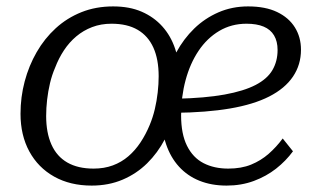

<svg xmlns="http://www.w3.org/2000/svg" viewBox="-20 -567 993 599"><path d="M687 12Q640 12 602.5 -3Q565 -18 538.5 -47Q512 -76 498 -117.5Q484 -159 484 -211Q484 -263 495.5 -312Q507 -361 530 -403.5Q553 -446 586 -478Q619 -510 661.5 -528.5Q704 -547 754 -547Q808 -547 844.5 -529.5Q881 -512 900 -481.5Q919 -451 919 -412Q919 -365 894 -328Q869 -291 820 -266Q771 -241 697.5 -228.5Q624 -216 525 -215L531 -259Q620 -261 680.5 -272Q741 -283 777.5 -302Q814 -321 830 -348.5Q846 -376 846 -411Q846 -438 835 -456.5Q824 -475 802.5 -484Q781 -493 749 -493Q702 -493 664 -470.5Q626 -448 599.5 -408.5Q573 -369 559 -317Q545 -265 545 -207Q545 -149 563.5 -112Q582 -75 615 -58Q648 -41 692 -41Q733 -41 763.5 -53.5Q794 -66 818 -87Q842 -108 862 -135L894 -95Q872 -65 841.5 -41Q811 -17 772 -2.5Q733 12 687 12ZM333 -547Q384 -547 422 -530.5Q460 -514 486.5 -484.5Q513 -455 526.5 -414.5Q540 -374 540 -326Q540 -274 528.5 -225Q517 -176 494.5 -133Q472 -90 439 -57.5Q406 -25 362.5 -6.5Q319 12 266 12Q199 12 149 -16Q99 -44 71.5 -94.5Q44 -145 44 -212Q44 -264 57 -313Q70 -362 94.5 -404.5Q119 -447 154 -479Q189 -511 234 -529Q279 -547 333 -547ZM152 -356Q142 -333 136 -307.5Q130 -282 127 -256Q124 -230 124 -205Q124 -153 140.5 -116Q157 -79 190 -60Q223 -41 272 -41Q305 -41 332 -51Q359 -61 380.5 -79.5Q402 -98 418.5 -123Q435 -148 447 -177Q457 -201 463 -226.5Q469 -252 472 -278.5Q475 -305 475 -329Q475 -382 458.5 -418.5Q442 -455 409.5 -474Q377 -493 328 -493Q295 -493 267.5 -482.5Q240 -472 218 -453.5Q196 -435 179.5 -410Q163 -385 152 -356Z"/></svg>

Font: Roboto Serif Light
Style: Italic
Weight: 300
Italic angle: -10°
Version: Version 1.007